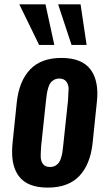

<svg xmlns="http://www.w3.org/2000/svg" viewBox="-20 -853 491 882"><path d="M159.7 -646.5 68.8 -833H189L229.5 -646.5ZM308.6 -646.5 247.1 -833H350.1L377.9 -646.5ZM209.5 -85.9Q223.6 -85.9 233.9 -91.6Q244.1 -97.2 250.2 -105.5Q256.3 -113.8 260.7 -128.2Q265.1 -142.6 266.8 -154.8Q268.6 -167 270.5 -185.5L292.5 -392.1Q293.9 -418.9 294.9 -441.4Q294.9 -442.9 295.4 -443.8Q294.9 -463.9 285.2 -477.5Q274.4 -492.2 252.4 -492.2Q238.8 -492.2 228.3 -486.3Q217.8 -480.5 211.7 -472.2Q205.6 -463.9 201.4 -449.2Q197.3 -434.6 195.3 -422.6Q193.4 -410.6 191.4 -392.1L169.4 -185.5Q167 -151.9 167 -134.8Q167 -114.3 176.8 -100.6Q187 -85.9 209.5 -85.9ZM66.4 -43.9Q35.2 -85.9 35.6 -156.2Q35.6 -174.8 37.6 -194.8L57.1 -383.3Q67.9 -481 118.4 -533.9Q168.9 -586.9 262.2 -586.9Q355.5 -586.9 395.5 -534.2Q427.2 -492.2 427.2 -422.9Q427.2 -404.3 424.8 -383.3L405.3 -194.8Q394.5 -96.7 343.8 -43.9Q293 8.8 199.2 8.8Q105.5 8.8 66.4 -43.9Z"/></svg>

Font: Oswald
Style: Medium
Weight: 500
Designer: Vernon Adams
Foundry: Vernon Adams
Version: 3.0; ttfautohint (v0.94.23-7a4d-dirty) -l 8 -r 50 -G 150 -x 